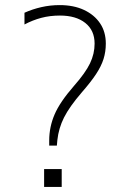

<svg xmlns="http://www.w3.org/2000/svg" viewBox="-20 -733 473 753"><path d="M173 -162V-182Q173 -235 194 -284Q215 -333 270 -396Q315 -447 333 -484.5Q351 -522 351 -562Q351 -614 314.5 -643Q278 -672 215 -672Q176 -672 142 -663Q108 -654 76 -637V-683Q107 -697 142 -705Q177 -713 214 -713Q269 -713 309.5 -694Q350 -675 372.5 -641.5Q395 -608 395 -562Q395 -530 386 -501.5Q377 -473 356.5 -442Q336 -411 301 -371Q252 -314 231 -272Q210 -230 205 -184L203 -162ZM153 0V-70H222V0Z"/></svg>

Font: Mulish ExtraLight
Style: Regular
Weight: 200
Designer: Vernon Adams
Foundry: Vernon Adams
Version: Version 3.603